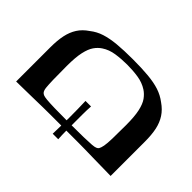

<svg xmlns="http://www.w3.org/2000/svg" viewBox="-182 -853 1006 1006"><g transform="rotate(-45 321.5 -350.0)"><path d="M79 0Q80 -72 81 -118Q82 -164 82.5 -194Q83 -224 83 -247Q83 -270 83 -293.5Q83 -317 83 -350Q83 -383 83 -406.5Q83 -430 83 -452.5Q83 -475 82.5 -505.5Q82 -536 81 -582Q80 -628 79 -700H332Q384 -700 421.5 -692Q459 -684 488 -665.5Q517 -647 539 -614Q562 -585 573.5 -549Q585 -513 589.5 -464.5Q594 -416 594 -350Q594 -284 589.5 -235.5Q585 -187 573.5 -151.5Q562 -116 539 -86Q517 -54 488 -35Q459 -16 421.5 -8Q384 0 332 0ZM324 -131Q388 -131 426.5 -139.5Q465 -148 486.5 -163.5Q508 -179 521 -199Q541 -230 547 -269Q553 -308 553 -350Q553 -393 547 -433Q541 -473 521 -503Q508 -523 486.5 -538Q465 -553 426.5 -561.5Q388 -570 324 -570Q259 -570 222.5 -569Q186 -568 167.5 -566Q149 -564 140 -557Q135 -553 131.5 -545.5Q128 -538 126 -518Q124 -498 123 -458.5Q122 -419 122 -350Q122 -283 123 -244Q124 -205 125.5 -185.5Q127 -166 130.5 -158Q134 -150 139 -146Q149 -140 168 -136.5Q187 -133 223.5 -132Q260 -131 324 -131ZM21 -330V-371Q52 -370 82 -369.5Q112 -369 142 -369Q173 -369 203.5 -369.5Q234 -370 264 -371V-330Q234 -332 203.5 -332Q173 -332 142 -332Q112 -332 81.5 -332Q51 -332 21 -330Z"/></g></svg>

Font: Ojuju SemiBold
Style: Regular
Weight: 600
Designer: Chisaokwu Joboson, Mirko Velimirovic
Foundry: Udi Foundry
Version: Version 1.000